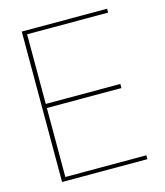

<svg xmlns="http://www.w3.org/2000/svg" viewBox="-106 -781 743 863"><g transform="rotate(-15 265.5 -350.0)"><path d="M76 0V-700H473V-682H96V-358H443V-339H96V-18H473V0Z"/></g></svg>

Font: DM Sans 18pt Thin
Style: Regular
Weight: 250
Designer: Colophon Foundry, Jonny Pinhorn
Foundry: Colophon Foundry
Version: Version 4.004;gftools[0.9.30]